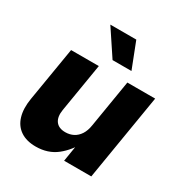

<svg xmlns="http://www.w3.org/2000/svg" viewBox="-175 -871 958 1010"><g transform="rotate(30 304.5 -366.0)"><path d="M184.1 10.3Q127.9 10.3 91.6 -14.2Q55.2 -38.6 41.3 -84.2Q27.3 -129.9 37.6 -193.4L92.3 -522.5H260.7L211.9 -227.5Q204.6 -182.1 222.9 -157.5Q241.2 -132.8 281.2 -132.8Q308.1 -132.8 329.8 -144Q351.6 -155.3 366.5 -178Q381.3 -200.7 386.7 -235.4L434.1 -522.5H603L516.6 0H351.6L374 -138.2H395Q360.8 -70.8 309.3 -30.3Q257.8 10.3 184.1 10.3ZM307.6 -585.9 204.1 -741.7H361.8L422.4 -585.9Z"/></g></svg>

Font: Inter 28pt ExtraBold
Style: Italic
Weight: 800
Italic angle: -9.3988°
Designer: Rasmus Andersson
Foundry: rsms
Version: Version 4.001;git-66647c0bb